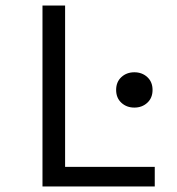

<svg xmlns="http://www.w3.org/2000/svg" viewBox="-20 -676 640 696"><path d="M134 0V-656H216V-71H541V0ZM467 -286Q439 -286 420 -303.5Q401 -321 401 -350Q401 -379 420 -396.5Q439 -414 467 -414Q495 -414 514 -396.5Q533 -379 533 -350Q533 -321 514 -303.5Q495 -286 467 -286Z"/></svg>

Font: Source Code Pro
Style: Regular
Weight: 400
Monospace: yes
Designer: Paul D. Hunt, Teo Tuominen
Foundry: Adobe Systems Incorporated
Version: Version 1.018;hotconv 1.0.116;makeotfexe 2.5.65601